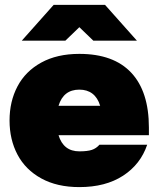

<svg xmlns="http://www.w3.org/2000/svg" viewBox="-20 -752 648 784"><path d="M19 -260Q19 -338 51.5 -399.5Q84 -461 148.5 -496.5Q213 -532 304 -532Q444 -532 516 -455Q588 -378 588 -231V-200H219Q239 -134 304 -134Q337 -134 355 -140Q373 -146 386 -161H581Q554 -81 482.5 -34.5Q411 12 304 12Q213 12 148.5 -23.5Q84 -59 51.5 -120.5Q19 -182 19 -260ZM389 -320Q379 -353 357.5 -369.5Q336 -386 304 -386Q239 -386 219 -320ZM539 -586H361L304 -641L247 -586H69L199 -732H409Z"/></svg>

Font: Aspekta 1000
Style: Regular
Weight: 1000
Designer: Ivo Dolenc
Version: Version 2.000